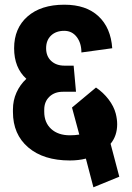

<svg xmlns="http://www.w3.org/2000/svg" viewBox="-20 -688 562 816"><path d="M487 63 377 108 345 -14Q314 -6 277 -6Q165 -6 100 -61.5Q35 -117 35 -212V-223Q35 -261 50 -294.5Q65 -328 92 -353Q40 -400 40 -483Q40 -568 97 -618Q154 -668 253 -668H254Q346 -668 398.5 -619Q451 -570 457 -483L326 -465Q326 -505 306 -531Q286 -557 253 -557Q218 -557 197 -537Q176 -517 176 -483Q176 -449 197.5 -429Q219 -409 254 -409H293L303 -298H254H247Q212 -298 190 -277Q168 -256 168 -222V-213Q168 -167 197.5 -140Q227 -113 277 -113Q298 -113 317 -116L286 -231L388 -316Q419 -295 441.5 -265.5Q464 -236 472 -205Q478 -181 478 -160Q478 -111 450 -77Z"/></svg>

Font: Akshar SemiBold
Style: Regular
Weight: 600
Designer: Tall Chai
Foundry: Tall Chai
Version: Version 1.000